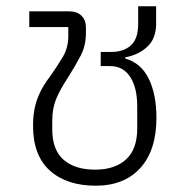

<svg xmlns="http://www.w3.org/2000/svg" viewBox="-20 -578 589 610"><path d="M284 12Q192 12 138.5 -36Q85 -84 85 -178Q85 -206 89 -228Q93 -250 100.5 -269Q108 -288 118 -304.5Q128 -321 141 -338Q163 -369 180 -398Q197 -427 197 -463V-492H73V-542H199Q225 -542 239 -528Q253 -514 253 -491V-473Q253 -433 236 -400.5Q219 -368 193 -327Q170 -292 158 -262.5Q146 -233 146 -194V-167Q146 -102 182 -70.5Q218 -39 282 -39Q345 -39 380.5 -71.5Q416 -104 416 -170V-239Q416 -300 393.5 -334Q371 -368 330 -368H300V-413H333Q373 -413 396 -434Q419 -455 419 -502V-558H476V-503Q476 -455 447.5 -429Q419 -403 378 -396V-392Q428 -378 452.5 -328Q477 -278 477 -204Q477 -101 426 -44.5Q375 12 284 12Z"/></svg>

Font: IBM Plex Thai Light
Style: Regular
Weight: 300
Designer: Mike Abbink, Paul van der Laan, Pieter van Rosmalen, Ben Mitchell, Mark Frömberg
Foundry: Bold Monday
Version: Version 1.0